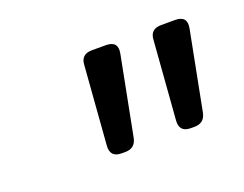

<svg xmlns="http://www.w3.org/2000/svg" viewBox="-51 -832 497 391"><g transform="rotate(-20 197.5 -636.0)"><path d="M157 -527Q132 -527 134 -552L147 -722Q148 -745 172 -745H202Q229 -745 224 -719L191 -549Q187 -527 165 -527ZM307 -527Q282 -527 284 -552L297 -722Q298 -745 322 -745H352Q379 -745 374 -719L341 -549Q337 -527 315 -527Z"/></g></svg>

Font: Pitagon Sans Text
Style: Italic
Weight: 400
Italic angle: -8°
Designer: Travis Tran
Foundry: Pitagon
Version: Version 1.001; ttfautohint (v1.8.4.7-5d5b);gftools[0.9.26]